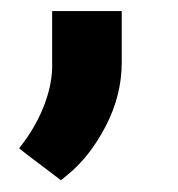

<svg xmlns="http://www.w3.org/2000/svg" viewBox="-20 -146 313 338"><path d="M75.2 162.1 28.8 127 13.7 115.2 24.9 100.1Q46.4 69.8 58.6 37.1Q70.8 4.4 71.8 -25.9V-106.9V-126.5H91.3H174.8H194.3V-106.9V-36.1Q194.3 21.5 166.3 75.7Q138.2 129.9 99.1 161.6L87.4 171.4Z"/></svg>

Font: Shabnam FD-WOL
Style: Bold-FD-WOL
Weight: 700
Foundry: DejaVu fonts team - Redesigned by Saber Rastikerdar - Based on Vazir font
Version: Version 5.0.0